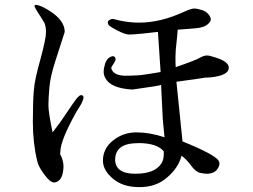

<svg xmlns="http://www.w3.org/2000/svg" viewBox="-20 -754 1040 789"><path d="M227 -121Q228 -126 228 -130Q228 -176 292 -291L314 -327Q323 -346 323 -352Q324 -363 313 -363Q308 -363 300 -355Q292 -348 227 -251L196 -210Q179 -292 179 -321Q179 -350 183 -394Q186 -438 209 -508L246 -623Q246 -672 178 -713Q144 -734 126 -734Q122 -734 122 -729Q122 -724 138 -699Q154 -675 162 -661Q169 -646 169 -621Q169 -595 146 -510Q122 -426 119 -382Q115 -338 115 -253Q115 -167 133 -92Q138 -69 162 -37Q185 -5 202 -4H203Q239 -8 241 -69Q241 -95 227 -121ZM705 -418Q821 -434 823 -435L845 -436Q921 -444 920 -476Q921 -502 858 -520Q841 -526 830 -526Q818 -526 802 -517Q786 -507 702 -478Q701 -492 701 -519Q701 -546 706 -585Q710 -623 710 -632L763 -636L786 -638Q829 -642 843 -665Q851 -674 840 -691Q829 -707 809 -713Q789 -719 778 -719Q766 -719 735 -705Q639 -661 552 -661Q511 -661 470 -670L446 -676H441Q437 -676 430 -672Q423 -668 423 -662Q423 -657 426 -652Q429 -646 462 -629Q494 -612 511 -612Q526 -612 567 -616L629 -623L640 -458L591 -450Q556 -444 535 -444L513 -443Q510 -443 506 -443Q446 -440 437 -474Q437 -478 446 -491Q455 -504 455 -510Q455 -522 444 -523Q441 -524 430 -518Q419 -512 412 -493Q406 -473 406 -459Q406 -446 413 -433Q435 -391 524 -386Q639 -402 642 -405L649 -263L656 -190Q595 -210 541 -210Q486 -210 445 -177Q403 -144 403 -94Q403 -54 444 -20Q484 15 553 15Q622 15 667 -25Q713 -64 726 -114Q745 -101 764 -75Q784 -48 801 -44Q819 -40 830 -40Q866 -40 879 -69Q882 -78 882 -82Q882 -86 879 -93Q863 -119 730 -173ZM453 -100Q456 -160 529 -165Q542 -166 553 -166Q626 -165 653 -132V-121Q653 -97 643 -82Q616 -40 536 -40Q453 -40 453 -100Z"/></svg>

Font: Sawarabi Mincho
Style: Regular
Weight: 400
Version: Version 1.082; ttfautohint (v1.8.4.7-5d5b)